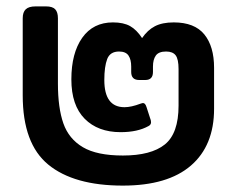

<svg xmlns="http://www.w3.org/2000/svg" viewBox="-20 -565 742 600"><path d="M51 -267V-508Q51 -527 60.5 -536Q70 -545 91 -545H124Q144 -545 152.5 -536Q161 -527 161 -508V-304Q161 -228 178 -179.5Q195 -131 239 -105Q283 -79 364 -79Q452 -79 495 -113.5Q538 -148 538 -235V-349Q538 -380 529 -392Q520 -404 499 -404Q476 -404 467 -391.5Q458 -379 458 -357V-340Q458 -315 434 -315H415Q390 -315 390 -340V-357Q390 -379 381.5 -391.5Q373 -404 352 -404Q324 -404 315 -380.5Q306 -357 306 -315Q306 -230 369 -230Q390 -230 419 -241Q425 -243 427 -243Q434 -243 438 -230L449 -196Q452 -189 452 -183Q452 -175 444 -171Q410 -152 357 -152Q286 -152 244.5 -194Q203 -236 203 -317Q203 -399 237 -447Q271 -495 333 -495Q366 -495 386.5 -483.5Q407 -472 424 -446Q441 -471 464 -483Q487 -495 523 -495Q588 -495 618.5 -457.5Q649 -420 649 -353V-225Q649 -110 576.5 -47.5Q504 15 364 15Q211 15 131 -50.5Q51 -116 51 -267Z"/></svg>

Font: Mitr
Style: Regular
Weight: 400
Designer: Thanarat Vachiruckul
Foundry: Cadson Demak
Version: Version 1.003